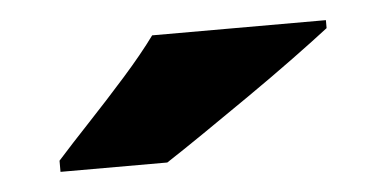

<svg xmlns="http://www.w3.org/2000/svg" viewBox="-28 -806 483 240"><g transform="rotate(-5 213.5 -686.0)"><path d="M387 -756Q369 -742 341 -721.5Q313 -701 282 -679.5Q251 -658 222.5 -638.5Q194 -619 174 -606H40V-620Q57 -639 81 -664.5Q105 -690 129 -717Q153 -744 169 -766H387Z"/></g></svg>

Font: Noto Sans Display Black
Style: Regular
Weight: 900
Designer: Monotype Design Team
Foundry: Monotype Imaging Inc.
Version: Version 2.003